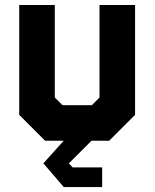

<svg xmlns="http://www.w3.org/2000/svg" viewBox="-20 -560 616 764"><path d="M234 184.5 152.5 90 233.5 0H159.5L56.5 -103V-540H198V-172L228.5 -141.5H345.5L376 -172V-540H517.5V-103L414.5 0H344L254 90L269 106H386.5V184.5ZM249 145H345H344.5H249L203 90L354 -71H381.5L447.5 -142V-470V-469.5V-142L381.5 -71H197.5L126.5 -142V-470V-469.5V-142L197.5 -71H354L203 90Z"/></svg>

Font: Tourney Black
Style: Regular
Weight: 900
Version: Version 1.015